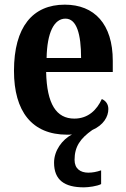

<svg xmlns="http://www.w3.org/2000/svg" viewBox="-20 -568 540 824"><path d="M340 236C360 236 397 231 414 222V163C394 170 376 173 359 173C325 173 300 156 300 118C300 61 325 26 376 -10C424 -31 445 -67 445 -100C445 -122 433 -136 417 -143C396 -97 359 -59 299 -59C222 -59 181 -121 178 -259H464V-307C464 -465 385 -548 258 -548C120 -548 40 -452 40 -264C40 -90 117 10 268 10C275 10 282 10 289 9C247 31 212 78 212 130C212 205 257 236 340 236ZM328 -319H180C182 -428 212 -488 261 -488C309 -488 328 -422 328 -319Z"/></svg>

Font: Noto Serif Tamil Condensed
Style: Bold Italic
Weight: 700
Width: 3
Italic angle: -12°
Designer: Indian Type Foundry, Tom Grace, and the Monotype Design Team
Foundry: Monotype Imaging Inc.
Version: Version 2.003